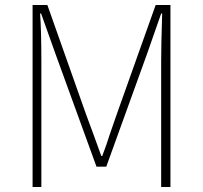

<svg xmlns="http://www.w3.org/2000/svg" viewBox="-20 -746 810 766"><path d="M110 -726H169L324 -288L354 -207L384 -124H388Q406 -171 417 -207L445 -288L601 -726H660V0H623V-502Q623 -568 627 -692H623L567 -532L404 -81H365L201 -532L144 -692H140Q145 -624 145 -502V0H110Z"/></svg>

Font: Merged Yaku Han JP Thin
Style: Regular
Weight: 250
Designer: Ryoko NISHIZUKA 西塚涼子 (kana, bopomofo & ideographs); Paul D. Hunt (Latin, Greek & Cyrillic); Sandoll Communications 산돌커뮤니
Foundry: Adobe
Version: Version 2.004